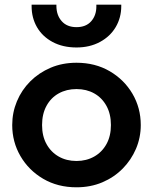

<svg xmlns="http://www.w3.org/2000/svg" viewBox="-20 -782 650 817"><path d="M305.5 15Q225.5 15 163.8 -21.2Q102 -57.5 67 -117.8Q32 -178 32 -250Q32 -303 52 -351Q72 -399 108.8 -435.8Q145.5 -472.5 195.5 -493.8Q245.5 -515 305.5 -515Q385 -515 446.8 -479Q508.5 -443 543.8 -382.8Q579 -322.5 579 -250Q579 -197 558.8 -149.2Q538.5 -101.5 502 -64.5Q465.5 -27.5 415.5 -6.2Q365.5 15 305.5 15ZM305.5 -97Q347.5 -97 380.8 -115.8Q414 -134.5 433 -168.8Q452 -203 452 -250Q452 -297 433 -331.5Q414 -366 381 -384.5Q348 -403 305.5 -403Q263 -403 229.8 -384.5Q196.5 -366 177.8 -331.5Q159 -297 159 -250Q159 -203 178 -168.8Q197 -134.5 230 -115.8Q263 -97 305.5 -97ZM305.5 -580Q247.5 -580 204 -603.2Q160.5 -626.5 137.5 -666.2Q114.5 -706 114.5 -755.5Q114.5 -759 114.5 -762H220Q220 -759.5 220 -757Q220 -717.5 242.5 -692Q265 -666.5 305.5 -666.5Q346 -666.5 368 -691.5Q390 -716.5 390 -754Q390 -758 390 -762H496Q496 -759 496 -756Q496 -707 472.5 -667Q449 -627 405.5 -603.5Q362 -580 305.5 -580Z"/></svg>

Font: Geologica EX Med
Style: Regular
Weight: 500
Designer: Sindre Bremnes, Frode Helland
Foundry: Monokrom Skriftforlag AS
Version: Version 1.010;gftools[0.9.28]